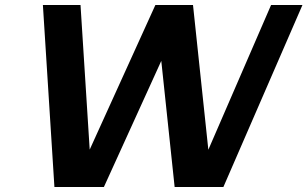

<svg xmlns="http://www.w3.org/2000/svg" viewBox="-20 -745 1225 765"><path d="M1185.1 -725.1 870.1 0H675.8L622.6 -502.4L394 0H196.8L150.9 -725.1H300.8L337.4 -148.9L599.1 -725.1H749L810.1 -148.4L1060.1 -725.1Z"/></svg>

Font: Aurulent Sans
Style: BoldItalic
Weight: 700
Italic angle: -11°
Version: Version 2007.05.04